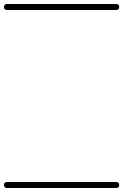

<svg xmlns="http://www.w3.org/2000/svg" viewBox="-35 -575 616 960"><path d="M0 -555Q137 -555 273.5 -555Q410 -555 546 -555Q561 -555 561 -540Q561 -525 546 -525Q410 -525 273.5 -525Q137 -525 0 -525Q-15 -525 -15 -540Q-15 -555 0 -555ZM0 335Q137 335 273.5 335Q410 335 546 335Q561 335 561 350Q561 365 546 365Q410 365 273.5 365Q137 365 0 365Q-15 365 -15 350Q-15 335 0 335Z"/></svg>

Font: FRB American Cursive Just Guidelines
Style: Italic
Weight: 400
Italic angle: -25°
Version: Version 2.0;Modular Font Editor K font №1